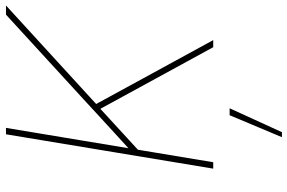

<svg xmlns="http://www.w3.org/2000/svg" viewBox="-188 -580 1009 674"><g transform="rotate(-90 317.0 -243.5)"><path d="M125 -261.7 119.6 -285.2Q154.3 -316.9 186 -345.9Q217.8 -375 249.5 -404.1Q281.2 -433.1 315.4 -464.8L602.1 -727.5H634.3L281.2 -404.3L274.4 -398.9ZM61.5 0 182.1 -727.5H204.6L161.6 -468.8L131.8 -289.1L129.4 -273.4L84 0ZM487.8 0 267.6 -403.3 285.6 -416 512.7 0ZM171.9 241.2 249 57.6H273.4L189.5 241.2Z"/></g></svg>

Font: Inter 18pt Thin
Style: Italic
Weight: 250
Italic angle: -9.3988°
Version: Version 4.001;git-66647c0bb